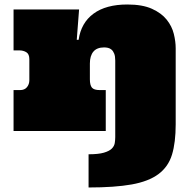

<svg xmlns="http://www.w3.org/2000/svg" viewBox="-20 -580 848 850"><path d="M372.1 103Q416 103 439.9 95.9Q463.9 88.9 474.9 77.9Q485.8 66.9 488 53.5Q490.2 40 490.2 26.9V-312Q490.2 -331.1 485.6 -342.5Q481 -354 473.9 -360.1Q466.8 -366.2 458 -368.2Q449.2 -370.1 440.9 -370.1Q409.2 -370.1 393.6 -351.6Q377.9 -333 377.9 -298.8V-229Q377.9 -203.1 387 -192.1Q396 -181.2 421.9 -181.2H448.2V0H40V-181.2H68.8Q88.9 -181.2 99.4 -194.1Q109.9 -207 109.9 -225.1V-317.9Q109.9 -340.8 96.4 -348.9Q83 -356.9 65.9 -356.9H40V-538.1H330.1L319.8 -403.8H328.1Q338.9 -479 394 -519.5Q449.2 -560.1 543.9 -560.1Q610.8 -560.1 652.8 -541Q694.8 -522 718 -492.9Q741.2 -463.9 749.5 -429.9Q757.8 -396 757.8 -366.2V-29.8Q757.8 50.8 741.5 104.5Q725.1 158.2 681.6 190.7Q638.2 223.1 563 236.6Q487.8 250 372.1 250Z"/></svg>

Font: Ultra
Style: Regular
Weight: 400
Designer: Astigmatic (AOETI)
Foundry: Astigmatic (AOETI)
Version: Version 1.000